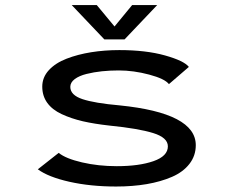

<svg xmlns="http://www.w3.org/2000/svg" viewBox="-20 -704 890 736"><path d="M582.5 -684.5 457.5 -553H380L255 -684.5H351L419 -602.5L486.5 -684.5ZM425 11Q327 11 246 -7.2Q165 -25.5 125 -55L205 -118Q232 -96 294.5 -81.5Q357 -67 427.5 -67Q513 -67 568.2 -86.2Q623.5 -105.5 623.5 -143Q623.5 -176.5 567 -194Q510.5 -211.5 400.5 -222.5Q341.5 -229 297.2 -239.2Q253 -249.5 216.5 -266.5Q180 -283.5 161 -310Q142 -336.5 142 -372Q142 -407.5 167.2 -435Q192.5 -462.5 235.2 -479Q278 -495.5 329.5 -503.8Q381 -512 437.5 -512Q539.5 -512 612.5 -491.5Q685.5 -471 704 -447.5L627.5 -381.5Q612 -402 552 -418Q492 -434 435 -434Q402 -434 370.8 -430.8Q339.5 -427.5 311.5 -420.5Q283.5 -413.5 266.5 -400.8Q249.5 -388 249.5 -371Q249.5 -339.5 296 -324Q342.5 -308.5 439 -300Q730.5 -270.5 730.5 -147.5Q730.5 -107 706.2 -75.8Q682 -44.5 639.2 -26Q596.5 -7.5 542.5 1.8Q488.5 11 425 11Z"/></svg>

Font: League Mono Wide
Style: Regular
Weight: 400
Width: 8
Designer: Tyler Finck
Foundry: The League of Moveable Type / Tyler Finck
Version: Version 2.210